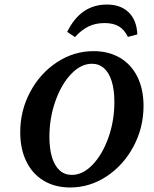

<svg xmlns="http://www.w3.org/2000/svg" viewBox="-20 -805 670 836"><path d="M68.1 -229.1Q68.1 -323.9 111.6 -405Q155 -486.1 228.4 -534.2Q301.7 -582.3 387.6 -582.3Q453.3 -582.3 502.6 -553.2Q551.9 -524.1 578.4 -470.2Q605 -416.3 605 -344Q605 -249.2 561.3 -167.4Q517.7 -85.7 444.3 -37.2Q370.9 11.3 285.5 11.3Q219.4 11.3 170.3 -18.2Q121.2 -47.6 94.7 -102Q68.1 -156.3 68.1 -229.1ZM478 -361.2Q478 -413 466.7 -450.2Q455.5 -487.5 433.5 -507.4Q411.6 -527.4 380 -527.4Q332.7 -527.4 290 -483Q247.4 -438.6 221.3 -364.9Q195.1 -291.3 195.1 -209.4Q195.1 -157.7 206.4 -120.4Q217.7 -83.1 239.6 -63.3Q261.5 -43.5 293.1 -43.5Q340.5 -43.5 383.1 -87.8Q425.7 -132 451.9 -205.5Q478 -278.9 478 -361.2ZM578 -655.3 536.8 -644.3Q521.6 -675.9 497.6 -690.2Q473.5 -704.6 435.4 -704.6Q396.5 -704.6 366.2 -690.2Q335.8 -675.9 306.3 -643.5L272.5 -666.3Q302.3 -726.4 345.4 -755.8Q388.5 -785.2 445.2 -785.2Q505.5 -785.2 540.4 -751.2Q575.3 -717.2 578 -655.3Z"/></svg>

Font: Playfair Micro SmCond SmLight
Style: Italic
Weight: 360
Width: 4
Italic angle: -15.6°
Designer: Claus Eggers Sørensen
Foundry: Claus Eggers Sørensen
Version: Version 2.203;Glyphs 3.3 (3326)